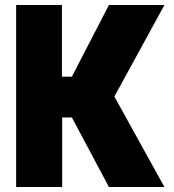

<svg xmlns="http://www.w3.org/2000/svg" viewBox="-20 -752 700 772"><path d="M641.1 0H418L269 -279.8H230V0H44.9V-731.9H229V-443.8H269L418 -731.9H641.1L439.9 -363.8Z"/></svg>

Font: Squarion Black
Style: Regular
Weight: 900
Designer: Natanael Gama
Version: Version 1.00;September 12, 2019;FontCreator 11.5.0.2425 64-b